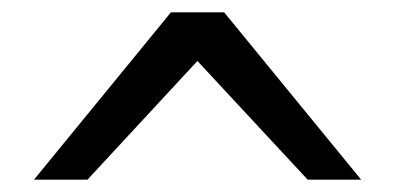

<svg xmlns="http://www.w3.org/2000/svg" viewBox="-20 -749 642 312"><path d="M122.1 -457 300.8 -649.9 480 -457H566.9L344.2 -729H257.8L35.2 -457Z"/></svg>

Font: Hack Dev
Style: Regular
Weight: 400
Designer: Christopher Simpkins
Foundry: Christopher Simpkins
Version: Version 2.0315